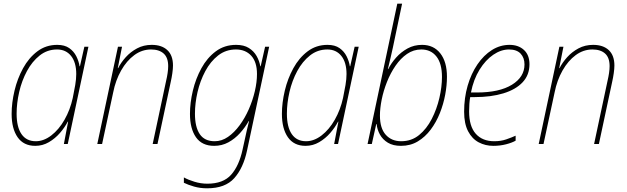

<svg xmlns="http://www.w3.org/2000/svg" viewBox="-20 -780 3397 1040"><path d="M171 10Q108 10 75.5 -36.5Q43 -83 43 -163Q43 -223 58.5 -288.5Q74 -354 105 -410.5Q136 -467 182.5 -502Q229 -537 290 -537Q330 -537 355 -519.5Q380 -502 393.5 -475Q407 -448 411 -421H413L437 -527H459L347 0H326L349 -121H347Q331 -90 305 -60Q279 -30 245 -10Q211 10 171 10ZM174 -15Q217 -15 258 -46.5Q299 -78 329.5 -131.5Q360 -185 374 -249Q382 -287 387.5 -319.5Q393 -352 393 -379Q393 -442 365 -477Q337 -512 289 -512Q236 -512 195 -479.5Q154 -447 126 -395Q98 -343 84 -282Q70 -221 70 -164Q70 -92 96.5 -53.5Q123 -15 174 -15Z M507 0 619 -527H641L618 -411H620Q635 -441 661 -470Q687 -499 722.5 -518Q758 -537 802 -537Q856 -537 886.5 -508.5Q917 -480 917 -425Q917 -408 913.5 -383.5Q910 -359 905 -337L833 0H807L880 -343Q885 -364 888 -384.5Q891 -405 891 -422Q891 -468 866.5 -490Q842 -512 798 -512Q749 -512 707.5 -481.5Q666 -451 636 -398Q606 -345 593 -279L533 0Z M1102 240Q1064 240 1031 230.5Q998 221 976 210V181Q999 194 1033.5 204.5Q1068 215 1103 215Q1189 215 1232 166.5Q1275 118 1294 30L1305 -20Q1309 -41 1316 -70Q1323 -99 1329 -124H1327Q1308 -90 1280 -59Q1252 -28 1217 -9Q1182 10 1140 10Q1074 10 1041.5 -36.5Q1009 -83 1009 -163Q1009 -223 1024.5 -288.5Q1040 -354 1071 -410.5Q1102 -467 1149 -502Q1196 -537 1259 -537Q1301 -537 1328 -520Q1355 -503 1370 -476.5Q1385 -450 1390 -421H1392L1416 -527H1438L1318 36Q1298 130 1249 185Q1200 240 1102 240ZM1143 -15Q1181 -15 1215 -38.5Q1249 -62 1278 -101.5Q1307 -141 1328 -189Q1349 -237 1360.5 -286.5Q1372 -336 1372 -379Q1372 -444 1341 -478Q1310 -512 1258 -512Q1203 -512 1161.5 -479.5Q1120 -447 1092 -394.5Q1064 -342 1050 -281.5Q1036 -221 1036 -164Q1036 -92 1062 -53.5Q1088 -15 1143 -15Z M1635 10Q1572 10 1539.5 -36.5Q1507 -83 1507 -163Q1507 -223 1522.5 -288.5Q1538 -354 1569 -410.5Q1600 -467 1646.5 -502Q1693 -537 1754 -537Q1794 -537 1819 -519.5Q1844 -502 1857.5 -475Q1871 -448 1875 -421H1877L1901 -527H1923L1811 0H1790L1813 -121H1811Q1795 -90 1769 -60Q1743 -30 1709 -10Q1675 10 1635 10ZM1638 -15Q1681 -15 1722 -46.5Q1763 -78 1793.5 -131.5Q1824 -185 1838 -249Q1846 -287 1851.5 -319.5Q1857 -352 1857 -379Q1857 -442 1829 -477Q1801 -512 1753 -512Q1700 -512 1659 -479.5Q1618 -447 1590 -395Q1562 -343 1548 -282Q1534 -221 1534 -164Q1534 -92 1560.5 -53.5Q1587 -15 1638 -15Z M2152 10Q2109 10 2081 -7Q2053 -24 2038 -51Q2023 -78 2020 -108H2018L1994 0H1971L2132 -760H2158L2108 -522Q2102 -495 2095 -464.5Q2088 -434 2081 -406H2083Q2099 -438 2125.5 -468Q2152 -498 2187.5 -517.5Q2223 -537 2266 -537Q2329 -537 2365 -491Q2401 -445 2401 -364Q2401 -318 2391.5 -267Q2382 -216 2362.5 -167Q2343 -118 2313 -78Q2283 -38 2243 -14Q2203 10 2152 10ZM2153 -15Q2209 -15 2250 -48.5Q2291 -82 2318.5 -135.5Q2346 -189 2360 -249.5Q2374 -310 2374 -363Q2374 -436 2344 -474Q2314 -512 2262 -512Q2220 -512 2185 -488Q2150 -464 2122.5 -424Q2095 -384 2076 -336Q2057 -288 2047.5 -240.5Q2038 -193 2038 -154Q2038 -85 2069.5 -50Q2101 -15 2153 -15Z M2652 10Q2609 10 2573 -9Q2537 -28 2515.5 -69Q2494 -110 2494 -175Q2494 -250 2513 -315.5Q2532 -381 2566 -431Q2600 -481 2644.5 -509Q2689 -537 2740 -537Q2788 -537 2818 -509.5Q2848 -482 2848 -432Q2848 -374 2811 -334.5Q2774 -295 2707 -274.5Q2640 -254 2551 -254H2527Q2524 -239 2522.5 -218.5Q2521 -198 2521 -177Q2521 -96 2557 -55.5Q2593 -15 2657 -15Q2693 -15 2722 -25Q2751 -35 2773 -45V-18Q2754 -7 2721.5 1.5Q2689 10 2652 10ZM2563 -279Q2685 -279 2753 -321Q2821 -363 2821 -431Q2821 -467 2800 -489.5Q2779 -512 2737 -512Q2694 -512 2652 -483.5Q2610 -455 2577.5 -402.5Q2545 -350 2531 -279Z M2898 0 3010 -527H3032L3009 -411H3011Q3026 -441 3052 -470Q3078 -499 3113.5 -518Q3149 -537 3193 -537Q3247 -537 3277.5 -508.5Q3308 -480 3308 -425Q3308 -408 3304.5 -383.5Q3301 -359 3296 -337L3224 0H3198L3271 -343Q3276 -364 3279 -384.5Q3282 -405 3282 -422Q3282 -468 3257.5 -490Q3233 -512 3189 -512Q3140 -512 3098.5 -481.5Q3057 -451 3027 -398Q2997 -345 2984 -279L2924 0Z"/></svg>

Font: Noto Sans SemiCondensed Thin
Style: Italic
Weight: 100
Width: 4
Italic angle: -12°
Designer: Monotype Design Team
Foundry: Monotype Imaging Inc.
Version: Version 2.013; ttfautohint (v1.8.4.7-5d5b)